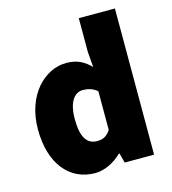

<svg xmlns="http://www.w3.org/2000/svg" viewBox="-106 -783 792 883"><g transform="rotate(-15 290.0 -342.0)"><path d="M240 12C284 12 332 -12 366 -46H370L382 0H522V-696H350V-534L356 -462C326 -492 294 -512 240 -512C138 -512 36 -414 36 -250C36 -88 116 12 240 12ZM286 -128C240 -128 212 -162 212 -252C212 -340 246 -372 282 -372C304 -372 330 -366 350 -348V-164C332 -136 312 -128 286 -128Z"/></g></svg>

Font: Giro Sans Black
Style: Regular
Weight: 900
Designer: Paul D. Hunt
Foundry: Adobe Systems Incorporated
Version: Version 1.000;PS 1.0;hotconv 1.0.88;makeotf.lib2.5.647800